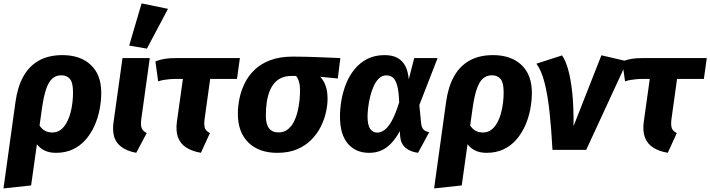

<svg xmlns="http://www.w3.org/2000/svg" viewBox="-39 -868 4113 1112"><path d="M141.2 206 -18.8 223.2 50.5 -276.6Q62.5 -364.3 96.1 -424.9Q129.8 -485.5 186.1 -517.1Q242.5 -548.8 322.5 -548.8Q426.3 -548.8 486.8 -492.1Q547.4 -435.5 547.4 -330.5Q547.4 -282.7 537.7 -233.2Q528.1 -183.8 508 -139.1Q487.9 -94.4 457.1 -59Q426.3 -23.6 383.4 -3.2Q340.6 17.2 284.6 17.2Q242.7 17.2 213 0.5Q183.3 -16.2 166.6 -44.7L182.2 -154.9Q194.9 -128.7 214.9 -114.7Q235 -100.7 263.9 -100.7Q291.1 -100.7 311.3 -115.5Q331.5 -130.2 345.5 -155.2Q359.5 -180.1 368 -210.4Q376.6 -240.8 380.3 -272.6Q384 -304.3 384 -331.8Q384 -389.7 366 -410.8Q348 -431.9 315.9 -431.9Q285.3 -431.9 264 -413.1Q242.8 -394.2 228.6 -353.2Q214.5 -312.2 204.9 -246.5Z M670.5 -531.6H828.5L779.4 -179Q775 -143.2 781.4 -126.1Q787.8 -108.9 810.8 -97.3L750.1 16.9Q676.4 3.5 642 -38.3Q607.5 -80.2 618.8 -162ZM709.2 -604 781 -848.4 933.9 -816.8 811.9 -586.5Z M983.5 -531.6H1350.4L1333.6 -411H1178.3L1146 -179Q1141.6 -143.2 1147.7 -126.1Q1153.7 -108.9 1176.8 -97.3L1124.6 16.9Q1074.5 8.5 1040.6 -12.9Q1006.7 -34.3 992.6 -70.8Q978.4 -107.3 985.4 -162L1020.3 -411H991.3Q963.3 -411 943.4 -409.4Q923.5 -407.7 908.1 -404.9Q892.7 -402.1 877 -396.7L861 -512.3Q886.7 -522.6 914.9 -527.3Q943.1 -531.9 983.5 -531.6Z M1657.4 -540.2Q1693.3 -540.2 1727.7 -539.3Q1762.1 -538.5 1796.4 -537.2Q1830.7 -535.9 1864.4 -534.5Q1898.1 -533.2 1932.2 -531.6L1917.4 -413.3L1815.7 -423.3Q1835.5 -402.9 1846.8 -371.5Q1858.1 -340.1 1858.1 -294.9Q1858.1 -259.3 1848.6 -217.1Q1839.2 -174.9 1818.5 -133.7Q1797.9 -92.5 1763.8 -58.2Q1729.7 -23.8 1681.1 -3.3Q1632.6 17.2 1566.7 17.2Q1460.2 17.2 1399.4 -42.6Q1338.6 -102.5 1338.6 -209.3Q1338.6 -251.2 1347.8 -296.7Q1356.9 -342.2 1378.1 -385.5Q1399.2 -428.8 1435.5 -463.8Q1471.7 -498.8 1526.6 -519.5Q1581.5 -540.2 1657.4 -540.2ZM1675.7 -428.2H1650.2Q1615.9 -428.2 1590.8 -416.9Q1565.7 -405.6 1548.4 -384.6Q1531.1 -363.6 1520.6 -334.8Q1510 -306 1505.4 -271.4Q1500.7 -236.9 1500.7 -197.6Q1500.7 -148.6 1519.2 -124.8Q1537.8 -101 1573.6 -101Q1604.8 -101 1626.8 -117.9Q1648.8 -134.7 1662.8 -162.4Q1676.8 -190.1 1684.7 -222.9Q1692.6 -255.6 1695.7 -287.6Q1698.7 -319.7 1698.7 -344.8Q1698.7 -374.3 1692.5 -395Q1686.3 -415.7 1675.7 -428.2Z M2188.8 -548.8Q2233.2 -548.8 2262.7 -532.8Q2292.3 -516.8 2308.5 -485.5Q2324.7 -454.3 2328.3 -408.3L2360 -531.6H2495.4L2389.7 -259.8L2399.9 -154.6Q2402.9 -129.4 2413.8 -117.9Q2424.7 -106.4 2446.7 -102.3L2382.3 16.9Q2337.3 11.3 2309.7 -12.1Q2282.1 -35.5 2278.5 -78.5L2276.9 -108.7Q2254.6 -68.3 2228.5 -39.9Q2202.3 -11.4 2170.5 2.9Q2138.6 17.2 2099.5 17.2Q2021.2 17.2 1975.6 -36Q1930 -89.3 1930 -193.2Q1930 -238.8 1938.6 -288.3Q1947.3 -337.8 1965.9 -384.1Q1984.5 -430.4 2014.8 -467.4Q2045.1 -504.4 2088 -526.6Q2130.9 -548.8 2188.8 -548.8ZM2198.4 -431.5Q2174.2 -431.5 2156 -414.1Q2137.8 -396.7 2125.2 -368.6Q2112.6 -340.5 2104.7 -307.8Q2096.8 -275.2 2093.3 -244.8Q2089.7 -214.5 2089.7 -193.3Q2089.7 -142.7 2105.4 -121.4Q2121 -100 2144.7 -100Q2166.4 -100 2187.4 -114.7Q2208.4 -129.4 2229.8 -167.6Q2251.2 -205.8 2273 -274.9Q2271 -335.6 2262.1 -369.7Q2253.2 -403.7 2237.7 -417.6Q2222.2 -431.5 2198.4 -431.5Z M2635.2 206 2475.2 223.2 2544.5 -276.6Q2556.5 -364.3 2590.1 -424.9Q2623.8 -485.5 2680.1 -517.1Q2736.5 -548.8 2816.5 -548.8Q2920.3 -548.8 2980.8 -492.1Q3041.4 -435.5 3041.4 -330.5Q3041.4 -282.7 3031.7 -233.2Q3022.1 -183.8 3002 -139.1Q2981.9 -94.4 2951.1 -59Q2920.3 -23.6 2877.4 -3.2Q2834.6 17.2 2778.6 17.2Q2736.7 17.2 2707 0.5Q2677.3 -16.2 2660.6 -44.7L2676.2 -154.9Q2688.9 -128.7 2708.9 -114.7Q2729 -100.7 2757.9 -100.7Q2785.1 -100.7 2805.3 -115.5Q2825.5 -130.2 2839.5 -155.2Q2853.5 -180.1 2862 -210.4Q2870.6 -240.8 2874.3 -272.6Q2878 -304.3 2878 -331.8Q2878 -389.7 2860 -410.8Q2842 -431.9 2809.9 -431.9Q2779.3 -431.9 2758 -413.1Q2736.8 -394.2 2722.6 -353.2Q2708.5 -312.2 2698.9 -246.5Z M3067.7 -499.2 3216.2 -547.1Q3236.2 -519 3251.5 -465.5Q3266.7 -412 3275.3 -331.1Q3283.9 -250.2 3282.8 -137.5L3444.2 -547.8L3593.1 -513.1L3356.1 0H3160.8Q3154.3 -121 3143.7 -219.4Q3133.1 -317.7 3114.9 -389.1Q3096.7 -460.5 3067.7 -499.2Z M3687.5 -531.6H4054.4L4037.6 -411H3882.3L3850 -179Q3845.6 -143.2 3851.7 -126.1Q3857.7 -108.9 3880.8 -97.3L3828.6 16.9Q3778.5 8.5 3744.6 -12.9Q3710.7 -34.3 3696.6 -70.8Q3682.4 -107.3 3689.4 -162L3724.3 -411H3695.3Q3667.3 -411 3647.4 -409.4Q3627.5 -407.7 3612.1 -404.9Q3596.7 -402.1 3581 -396.7L3565 -512.3Q3590.7 -522.6 3618.9 -527.3Q3647.1 -531.9 3687.5 -531.6Z"/></svg>

Font: Fira Sans Variable
Style: Italic
Weight: 397
Italic angle: -8°
Designer: Carrois Corporate & Edenspiekermann AG
Foundry: Carrois Corporate GbR & Edenspiekermann AG
Version: Version 4.202